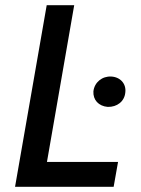

<svg xmlns="http://www.w3.org/2000/svg" viewBox="-20 -720 545 740"><path d="M395 -308C431 -307 460 -329 463 -364C467 -397 444 -423 409 -425C374 -427 344 -403 340 -368C338 -335 360 -311 395 -308ZM38 0H418L435 -96H161L266 -700H160Z"/></svg>

Font: Fixel Text 20240404 Medium
Style: Italic
Weight: 500
Width: 4
Italic angle: -10°
Designer: AlfaBravo + MacPaw
Foundry: Kyrylo Tkachov, Marchela Mozhyna, Serhii Makarenko, Maria Weinstein, Zakhar Kryvoshyya
Version: Version 1.211;Glyphs 3.2 (3225)